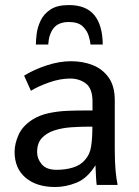

<svg xmlns="http://www.w3.org/2000/svg" viewBox="-20 -730 547 758"><path d="M197.8 8.3Q124 8.3 80.8 -28.6Q37.6 -65.4 37.6 -130.4Q37.6 -162.1 53.2 -197.5Q68.8 -232.9 108.9 -258.3Q137.2 -275.9 173.1 -283.4Q209 -291 246.8 -292.5Q284.7 -293.9 318.8 -293.9H345.2V-328.6Q345.2 -380.4 319.3 -400.1Q293.5 -419.9 256.8 -419.9Q216.8 -419.9 173.1 -404.3Q129.4 -388.7 102.1 -371.6L75.2 -431.2Q114.3 -455.6 164.3 -471.9Q214.4 -488.3 260.3 -488.3Q307.6 -488.3 346.7 -472.7Q385.7 -457 409.4 -423.3Q433.1 -389.6 433.1 -334.5V-141.1Q433.1 -89.8 436.3 -56.2Q439.5 -22.5 444.3 0H361.8Q360.4 -8.3 359.1 -29.5Q357.9 -50.8 356.9 -77.6Q324.7 -25.9 282.2 -8.8Q239.7 8.3 197.8 8.3ZM203.6 -59.6Q238.8 -59.6 268.6 -68.8Q298.3 -78.1 315.4 -98.6Q334 -118.7 339.4 -149.9Q344.7 -181.2 344.7 -230H330.6Q296.9 -230 261.2 -227.5Q225.6 -225.1 195.1 -215.3Q164.6 -205.6 145.5 -185.3Q126.5 -165 126.5 -128.9Q126.5 -103.5 144.8 -81.5Q163.1 -59.6 203.6 -59.6ZM121.6 -554.2Q121.6 -570.3 124.8 -596.2Q127.9 -622.1 140.1 -648.2Q152.3 -674.3 178.7 -692.1Q205.1 -710 252 -710Q319.8 -710 352.3 -670.4Q384.8 -630.9 385.7 -554.2H337.4Q336.4 -566.9 330.3 -587.9Q324.2 -608.9 306.4 -626Q288.6 -643.1 252 -643.1Q211.4 -643.1 192.1 -619.4Q172.9 -595.7 170.4 -554.2Z"/></svg>

Font: Shanti
Style: Regular
Weight: 400
Designer: Vernon Adams
Foundry: Vernon Adams
Version: Version 1.100; ttfautohint (v1.8.4)